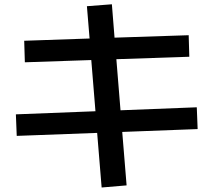

<svg xmlns="http://www.w3.org/2000/svg" viewBox="-20 -793 978 879"><path d="M424.8 -184.6 56.6 -170.9 52.7 -269.5 417 -283.7 397.9 -518.1 93.8 -507.8 90.8 -606.4 390.1 -616.7 377.9 -764.6 492.2 -773.4 504.4 -620.6 843.8 -631.8 846.7 -533.2 512.7 -522 531.7 -288.1 880.9 -301.8 884.8 -202.1 539.6 -189 559.6 55.7 445.3 65.4Z"/></svg>

Font: Pretendard JP SemiBold
Style: Regular
Weight: 600
Designer: Base glyphs from Inter by Rasmus Andersson; Hangeul glyphs from Noto Sans CJK(Source Han Sans) by Jang Soo-young and Kan
Foundry: Kil Hyung-jin
Version: Version 1.309